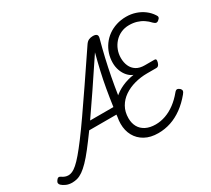

<svg xmlns="http://www.w3.org/2000/svg" viewBox="-204 -1498 2076 1885"><g transform="rotate(-30 834.5 -555.5)"><path d="M126 17Q88 17 58.5 4Q29 -9 11 -26Q0 -37 -1 -49.5Q-2 -62 10 -78Q22 -95 33.5 -96.5Q45 -98 56 -90Q74 -77 92 -70.5Q110 -64 129 -64Q151 -64 174.5 -74.5Q198 -85 228.5 -111.5Q259 -138 300 -186Q341 -234 397.5 -309Q454 -384 529.5 -492.5Q605 -601 704.5 -747Q804 -893 932 -1083Q950 -1110 971 -1119.5Q992 -1129 1018 -1129Q1048 -1129 1060.5 -1116.5Q1073 -1104 1065 -1076Q1038 -977 1016 -882.5Q994 -788 976 -693Q958 -598 942.5 -497Q927 -396 913 -285Q911 -265 901 -254Q891 -243 866 -239Q843 -235 833.5 -243Q824 -251 826 -270Q828 -289 830 -307.5Q832 -326 834 -345H525Q459 -254 409 -190Q359 -126 319.5 -85.5Q280 -45 247.5 -22.5Q215 0 185.5 8.5Q156 17 126 17ZM581 -424H845Q859 -524 875 -615.5Q891 -707 911.5 -796.5Q932 -886 957 -980Q839 -803 746.5 -665.5Q654 -528 581 -424ZM1101 19Q1013 19 951 -15.5Q889 -50 856.5 -109.5Q824 -169 824 -245Q824 -320 851.5 -381Q879 -442 927.5 -487Q976 -532 1039.5 -560.5Q1103 -589 1174 -599Q1140 -612 1113 -642.5Q1086 -673 1071 -714.5Q1056 -756 1056 -802Q1056 -856 1072 -905Q1088 -954 1118 -995.5Q1148 -1037 1190 -1067Q1232 -1097 1284 -1113.5Q1336 -1130 1395 -1130Q1451 -1130 1501 -1113.5Q1551 -1097 1592 -1066.5Q1633 -1036 1660 -994Q1672 -979 1669.5 -966Q1667 -953 1652 -942Q1638 -929 1624.5 -930.5Q1611 -932 1595 -948Q1568 -978 1535.5 -999.5Q1503 -1021 1464 -1032.5Q1425 -1044 1379 -1044Q1328 -1044 1285.5 -1024.5Q1243 -1005 1212.5 -971Q1182 -937 1165.5 -894Q1149 -851 1149 -804Q1149 -753 1167 -712.5Q1185 -672 1222 -648.5Q1259 -625 1317 -625H1426Q1440 -625 1443.5 -616Q1447 -607 1441 -585Q1435 -564 1425.5 -554.5Q1416 -545 1403 -545H1297Q1224 -545 1155.5 -526.5Q1087 -508 1033.5 -471.5Q980 -435 949 -380.5Q918 -326 918 -254Q918 -199 941 -157Q964 -115 1010 -91.5Q1056 -68 1121 -68Q1178 -68 1234.5 -88Q1291 -108 1344 -147.5Q1397 -187 1443 -243Q1459 -263 1472.5 -263Q1486 -263 1503 -249Q1516 -236 1515.5 -222.5Q1515 -209 1498 -189Q1441 -120 1377 -73.5Q1313 -27 1244 -4Q1175 19 1101 19Z"/></g></svg>

Font: Playwrite CU
Style: Regular
Weight: 400
Designer: Veronika Burian, José Scaglione
Foundry: TypeTogether
Version: Version 1.002